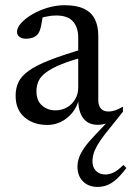

<svg xmlns="http://www.w3.org/2000/svg" viewBox="-20 -482 518 756"><path d="M464 -42 394 45.5Q374 71 363 90.5Q352 110 348 125Q344 140 344 152.5Q344 177 358.2 191Q372.5 205 394.5 205Q409.5 205 426 197.8Q442.5 190.5 466 167.5L477.5 179.5Q457 207 439 223.2Q421 239.5 402.8 246.8Q384.5 254 364 254Q328.5 254 306.8 232.2Q285 210.5 285 174.5Q285 157.5 291 139.5Q297 121.5 312.2 99.5Q327.5 77.5 355 49L413.5 -12.5L418.5 -6Q404.5 3 391.5 6.2Q378.5 9.5 365.5 9.5Q339.5 9.5 322.5 -2.2Q305.5 -14 297 -35.8Q288.5 -57.5 288 -87.5L290.5 -91Q283.5 -61.5 265.2 -38.8Q247 -16 221.5 -3Q196 10 166.5 10Q112.5 10 77 -19.8Q41.5 -49.5 41.5 -105.5Q41.5 -135 52.8 -158.8Q64 -182.5 93.8 -203.8Q123.5 -225 178 -246.2Q232.5 -267.5 318 -292L325.5 -261.5Q262.5 -245.5 223 -229.5Q183.5 -213.5 161.8 -197.2Q140 -181 131.8 -162.8Q123.5 -144.5 123.5 -123Q123.5 -86 145.2 -66.8Q167 -47.5 198.5 -47.5Q223.5 -47.5 243.8 -59.2Q264 -71 276 -91.2Q288 -111.5 288 -137V-333.5Q288 -374.5 267.2 -397.8Q246.5 -421 201 -421Q182.5 -421 161.2 -416.5Q140 -412 123 -403.5L149 -425.5Q146.5 -402 141.5 -378.8Q136.5 -355.5 127.5 -346Q120 -337.5 107.8 -333.5Q95.5 -329.5 82.5 -329.5Q66.5 -329.5 56.8 -336.8Q47 -344 47 -356.5Q47 -373.5 64 -392Q81 -410.5 108.2 -426.2Q135.5 -442 168.5 -451.8Q201.5 -461.5 234 -461.5Q282 -461.5 311.2 -447.2Q340.5 -433 353.8 -406Q367 -379 367 -340.5V-89.5Q367 -73.5 371.8 -63.2Q376.5 -53 385.5 -48Q394.5 -43 407.5 -43Q420.5 -43 435 -48Q449.5 -53 464 -62Z"/></svg>

Font: Newsreader 36pt
Style: Regular
Weight: 400
Designer: Hugues Gentile
Foundry: Production Type
Version: Version 1.003